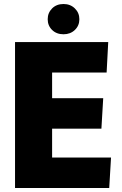

<svg xmlns="http://www.w3.org/2000/svg" viewBox="-20 -938 607 958"><path d="M55 -728H520L512 -576H240V-448H495L486 -296H240V-152H534L525 0H55ZM297 -767Q262 -767 240 -788.5Q218 -810 218 -842Q218 -874 240 -896Q262 -918 297 -918Q331 -918 353.5 -896Q376 -874 376 -842Q376 -810 353.5 -788.5Q331 -767 297 -767Z"/></svg>

Font: Murecho ExtraBold
Style: Regular
Weight: 800
Designer: Neil Summerour
Foundry: Positype
Version: Version 1.010; ttfautohint (v1.8.3)